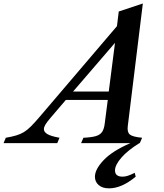

<svg xmlns="http://www.w3.org/2000/svg" viewBox="-146 -802 920 1076"><path d="M187.5 -30 175 0H-126L-113.5 -30Q-79 -36 -55.2 -43Q-31.5 -50 -12.5 -61.5Q6.5 -73 26.2 -92.5Q46 -112 72.5 -143L509.5 -655.5L519.5 -737.5L654.5 -782.5L570 -94.5Q566 -61.5 581.5 -48.2Q597 -35 650.5 -30L637.5 0H308.5L321.5 -30Q366.5 -32 391 -39.2Q415.5 -46.5 426.5 -63.2Q437.5 -80 441 -110L458 -242H223L137 -141.5Q117 -118 108.5 -103.8Q100 -89.5 100 -78Q100 -62 120 -50.2Q140 -38.5 187.5 -30ZM263.5 -289H463.5L498.5 -562ZM465 253.5Q428 253.5 407 235.2Q386 217 386 188.5Q386 147 434.8 95.5Q483.5 44 585 0H635.5Q570.5 40 534.5 81.2Q498.5 122.5 498.5 153Q498.5 188 541 188Q555 188 570 183.2Q585 178.5 609 166.5L614.5 188Q536 253.5 465 253.5Z"/></svg>

Font: Libre Caslon Text SemiBold Italic
Style: Regular
Weight: 600
Italic angle: -22.583°
Designer: Pablo Impallari, Rodrigo Fuenzalida, Katja Schimmel
Foundry: Pablo Impallari, Rodrigo Fuenzalida
Version: Version 2.000